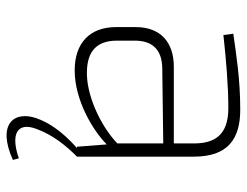

<svg xmlns="http://www.w3.org/2000/svg" viewBox="-103 -431 747 581"><g transform="rotate(90 270.5 -140.5)"><path d="M459 176C387 201 348 182 370 123C388 74 419 35 454 0V-354C454 -456 401 -494 312 -494C219 -494 147 -482 82 -473L86 -443C158 -451 240 -458 307 -458C390 -458 414 -415 414 -354V-293H182C106 -293 62 -251 62 -178V-118C62 -38 111 7 193 7C284 7 376 -49 417 -90L424 0H428C375 47 350 88 338 122C314 190 355 243 464 194ZM197 -30C134 -31 103 -61 103 -121V-175C103 -228 130 -257 186 -258L414 -261V-122C357 -68 264 -28 197 -30Z"/></g></svg>

Font: Exo 2 Extra Light
Style: Regular
Weight: 250
Designer: Natanael Gama
Version: Version 1.001;PS 001.001;hotconv 1.0.88;makeotf.lib2.5.64775